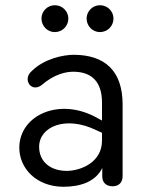

<svg xmlns="http://www.w3.org/2000/svg" viewBox="-20 -707 554 736"><path d="M222 9C288 9 346 -10 372 -63V-31C372 -7 387 7 412 7C436 7 450 -8 450 -32V-306C450 -436 382 -496 264 -497C222 -497 149 -482 101 -434C65 -403 100 -349 141 -382C186 -421 232 -433 264 -432C329 -431 371 -396 371 -314V-245L356 -253C211 -337 56 -267 54 -143C53 -62 119 8 222 9ZM190 -584C219 -584 242 -607 242 -636C242 -664 219 -687 190 -687C162 -687 139 -664 139 -636C139 -607 162 -584 190 -584ZM363 -584C392 -584 415 -607 415 -636C415 -664 392 -687 363 -687C335 -687 312 -664 312 -636C312 -607 335 -584 363 -584ZM130 -144C130 -222 232 -265 349 -208L371 -198V-168C371 -83 287 -52 236 -52C170 -52 130 -90 130 -144Z"/></svg>

Font: SN Pro Book
Style: Regular
Weight: 350
Designer: Tobias Whetton
Foundry: Supernotes
Version: Version 1.003;Glyphs 3.3 (3324)